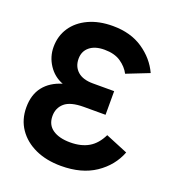

<svg xmlns="http://www.w3.org/2000/svg" viewBox="-132 -816 847 931"><g transform="rotate(20 291.5 -350.0)"><path d="M286.5 12Q211 12 153.8 -14.2Q96.5 -40.5 64.2 -87.8Q32 -135 32 -198Q32 -263.5 64.8 -305.2Q97.5 -347 158.5 -365.5Q111.5 -383.5 83.8 -425.8Q56 -468 56 -518.5Q56 -575 85.2 -618.8Q114.5 -662.5 167.8 -687.2Q221 -712 292.5 -712Q384.5 -712 448.2 -668.8Q512 -625.5 542 -560L426.5 -514.5Q410.5 -545.5 377.8 -567.8Q345 -590 293.5 -590Q244.5 -590 217 -567.2Q189.5 -544.5 189.5 -506Q189.5 -465.5 216.8 -441.2Q244 -417 296 -417H405.5V-295H294Q225 -295 195.2 -269.2Q165.5 -243.5 165.5 -202Q165.5 -156.5 199 -133.5Q232.5 -110.5 289.5 -110.5Q346 -110.5 384.5 -133Q423 -155.5 447 -205L562 -157.5Q533 -82.5 462.8 -35.2Q392.5 12 286.5 12Z"/></g></svg>

Font: Overpass
Style: Bold
Weight: 700
Designer: Delve Withrington, Dave Bailey, Thomas Jockin
Foundry: Delve Fonts LLC
Version: Version 4.000; ttfautohint (v1.8.3)